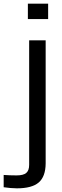

<svg xmlns="http://www.w3.org/2000/svg" viewBox="-104 -820 337 1047"><path d="M48 -716V-800H158.5V-716ZM-12 207Q-27.5 207 -48 205.2Q-68.5 203.5 -84 201V134Q-70.5 135 -51.2 135.8Q-32 136.5 -13.5 136.5Q23.5 136.5 39.2 123Q55 109.5 55 79V-600H145V70.5Q144.5 143 107.2 175Q70 207 -12 207Z"/></svg>

Font: Big Shoulders Stencil Text Thin Medium
Style: Regular
Weight: 500
Version: Version 2.001